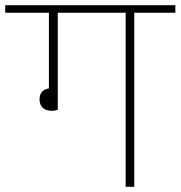

<svg xmlns="http://www.w3.org/2000/svg" viewBox="-40 -718 694 738"><path d="M159 -292C167 -292 177 -294 182 -296V-669H443V0H476V-669H634V-698H-20V-669H148V-378C125 -375 112 -360 112 -336C112 -310 128 -292 159 -292Z"/></svg>

Font: IBM Plex Devanagari ExtraLight
Style: Regular
Weight: 200
Designer: Mike Abbink, Paul van der Laan, Pieter van Rosmalen, Erin McLaughlin
Foundry: Bold Monday
Version: Version 1.0